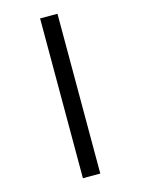

<svg xmlns="http://www.w3.org/2000/svg" viewBox="-142 -836 836 1142"><g transform="rotate(-15 275.5 -265.0)"><path d="M222 227H329V-757H222Z"/></g></svg>

Font: Noto Sans Adlam
Style: Bold
Weight: 700
Designer: Mark Jamra, Neil Patel
Foundry: JamraPatel LLC
Version: Version 3.001